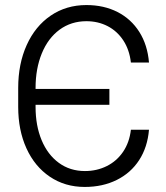

<svg xmlns="http://www.w3.org/2000/svg" viewBox="-20 -737 664 767"><path d="M52.7 -309.6V-385.7Q52.7 -481.9 86.7 -557.1Q120.6 -632.3 182.6 -674.6Q244.6 -716.8 325.2 -716.8Q395 -716.8 449.5 -689Q503.9 -661.1 536.6 -609.4Q569.3 -557.6 575.2 -487.3H502.9Q497.1 -538.1 472.7 -575.4Q448.2 -612.8 409.9 -632.6Q371.6 -652.3 325.2 -652.3Q264.2 -652.3 218 -618.4Q171.9 -584.5 147 -523.7Q122.1 -462.9 122.1 -385.7V-381.8H417V-318.4H122.1V-309.6Q122.1 -235.4 146.2 -177.2Q170.4 -119.1 215.1 -86.4Q259.8 -53.7 319.3 -53.7Q366.7 -53.7 406.5 -73.5Q446.3 -93.3 471.7 -130.6Q497.1 -168 502.9 -218.8H575.2Q569.3 -148.9 535.9 -97.4Q502.4 -45.9 446.3 -18.1Q390.1 9.8 318.4 9.8Q239.7 9.8 179.2 -31Q118.7 -71.8 85.7 -144.3Q52.7 -216.8 52.7 -309.6Z"/></svg>

Font: Pretendard GOV Light
Style: Regular
Weight: 300
Designer: Base glyphs from Inter by Rasmus Andersson; Hangeul glyphs from Noto Sans CJK(Source Han Sans) by Jang Soo-young and Kan
Foundry: Kil Hyung-jin
Version: Version 1.309